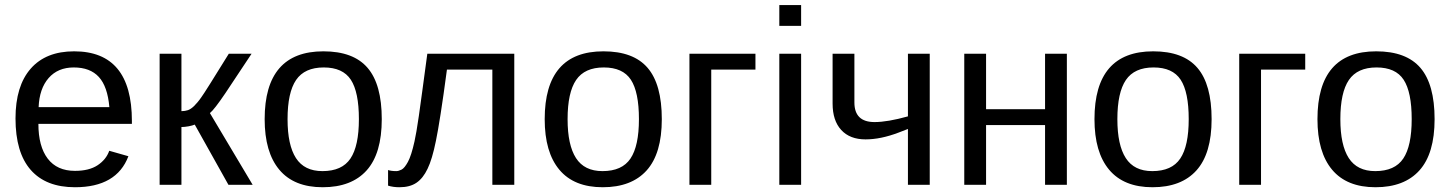

<svg xmlns="http://www.w3.org/2000/svg" viewBox="-20 -745 5845 774"><path d="M134.8 -245.6Q134.8 -154.8 172.4 -105.5Q210 -56.2 282.2 -56.2Q339.4 -56.2 373.8 -79.1Q408.2 -102.1 420.4 -137.2L497.6 -115.2Q450.2 9.8 282.2 9.8Q165 9.8 103.8 -60.1Q42.5 -129.9 42.5 -267.6Q42.5 -398.4 103.8 -468.3Q165 -538.1 278.8 -538.1Q511.7 -538.1 511.7 -257.3V-245.6ZM420.9 -313Q413.6 -396.5 378.4 -434.8Q343.3 -473.1 277.3 -473.1Q213.4 -473.1 176 -430.4Q138.7 -387.7 135.7 -313Z M711.4 -232.9V0H623.5V-528.3H711.4V-296.9Q726.1 -296.9 737.8 -301Q749.5 -305.2 762.2 -317.4Q768.6 -323.7 775.9 -332.3Q783.2 -340.8 791 -352.1Q799.3 -363.3 827.1 -407.5Q855 -451.7 902.3 -528.3H994.1L888.7 -369.6Q843.8 -303.2 826.2 -289.1L998.5 0H900.9L765.1 -242.7Q755.9 -238.8 740 -235.8Q724.1 -232.9 711.4 -232.9Z M1519 -264.6Q1519 -126 1458 -58.1Q1397 9.8 1280.8 9.8Q1165 9.8 1106 -60.8Q1046.9 -131.3 1046.9 -264.6Q1046.9 -538.1 1283.7 -538.1Q1404.8 -538.1 1461.9 -471.4Q1519 -404.8 1519 -264.6ZM1426.8 -264.6Q1426.8 -374 1394.3 -423.6Q1361.8 -473.1 1285.2 -473.1Q1208 -473.1 1173.6 -422.6Q1139.2 -372.1 1139.2 -264.6Q1139.2 -160.2 1173.1 -107.7Q1207 -55.2 1279.8 -55.2Q1358.9 -55.2 1392.8 -106Q1426.8 -156.7 1426.8 -264.6Z M1703.6 -64.5Q1685.5 -26.4 1658.9 -8.3Q1632.3 9.8 1590.3 9.8Q1564.9 9.8 1544.4 3.4V-59.6Q1557.1 -55.2 1577.6 -55.2Q1586.9 -55.2 1598.9 -61.3Q1610.8 -67.4 1624.5 -92.5Q1638.2 -117.7 1650.9 -174.8Q1654.8 -192.9 1658.9 -216.3Q1663.1 -239.7 1668.5 -277.8Q1673.8 -315.9 1682.1 -376.2Q1690.4 -436.5 1702.6 -528.3H2053.2V0H1964.8V-464.4H1781.7Q1767.6 -357.9 1756.3 -286.1Q1745.1 -214.4 1737.3 -177.2Q1722.2 -102.5 1703.6 -64.5Z M2647.9 -264.6Q2647.9 -126 2586.9 -58.1Q2525.9 9.8 2409.7 9.8Q2293.9 9.8 2234.9 -60.8Q2175.8 -131.3 2175.8 -264.6Q2175.8 -538.1 2412.6 -538.1Q2533.7 -538.1 2590.8 -471.4Q2647.9 -404.8 2647.9 -264.6ZM2555.7 -264.6Q2555.7 -374 2523.2 -423.6Q2490.7 -473.1 2414.1 -473.1Q2336.9 -473.1 2302.5 -422.6Q2268.1 -372.1 2268.1 -264.6Q2268.1 -160.2 2302 -107.7Q2335.9 -55.2 2408.7 -55.2Q2487.8 -55.2 2521.7 -106Q2555.7 -156.7 2555.7 -264.6Z M2847.2 -464.4V0H2759.3V-528.3H3025.4V-464.4Z M3209.5 -724.6V-640.6H3121.6V-724.6ZM3209.5 -528.3V0H3121.6V-528.3Z M3728 -528.3V0H3640.1V-225.1L3602.1 -210.4Q3530.3 -183.1 3469.2 -183.1Q3406.2 -183.1 3371.3 -220.9Q3336.4 -258.8 3336.4 -327.6V-528.3H3424.3V-332Q3424.3 -252.9 3505.4 -252.9Q3558.1 -252.9 3640.1 -275.9V-528.3Z M3955.1 -240.7V0H3867.2V-528.3H3955.1V-304.7H4192.9V-528.3H4280.8V0H4192.9V-240.7Z M4864.3 -264.6Q4864.3 -126 4803.2 -58.1Q4742.2 9.8 4626 9.8Q4510.3 9.8 4451.2 -60.8Q4392.1 -131.3 4392.1 -264.6Q4392.1 -538.1 4628.9 -538.1Q4750 -538.1 4807.1 -471.4Q4864.3 -404.8 4864.3 -264.6ZM4772 -264.6Q4772 -374 4739.5 -423.6Q4707 -473.1 4630.4 -473.1Q4553.2 -473.1 4518.8 -422.6Q4484.4 -372.1 4484.4 -264.6Q4484.4 -160.2 4518.3 -107.7Q4552.2 -55.2 4625 -55.2Q4704.1 -55.2 4738 -106Q4772 -156.7 4772 -264.6Z M5063.5 -464.4V0H4975.6V-528.3H5241.7V-464.4Z M5763.2 -264.6Q5763.2 -126 5702.1 -58.1Q5641.1 9.8 5524.9 9.8Q5409.2 9.8 5350.1 -60.8Q5291 -131.3 5291 -264.6Q5291 -538.1 5527.8 -538.1Q5648.9 -538.1 5706.1 -471.4Q5763.2 -404.8 5763.2 -264.6ZM5670.9 -264.6Q5670.9 -374 5638.4 -423.6Q5606 -473.1 5529.3 -473.1Q5452.1 -473.1 5417.7 -422.6Q5383.3 -372.1 5383.3 -264.6Q5383.3 -160.2 5417.2 -107.7Q5451.2 -55.2 5523.9 -55.2Q5603 -55.2 5637 -106Q5670.9 -156.7 5670.9 -264.6Z"/></svg>

Font: Arimo
Style: Regular
Weight: 400
Designer: Steve Matteson
Foundry: Monotype Imaging Inc.
Version: Version 1.33